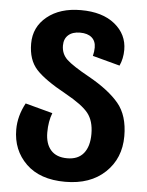

<svg xmlns="http://www.w3.org/2000/svg" viewBox="-54 -801 661 862"><g transform="rotate(5 276.0 -370.0)"><path d="M272 17Q158 17 95.5 -44Q33 -105 33 -198Q33 -259 65 -318L188 -285Q173 -247 173 -197Q173 -146 198 -117.5Q223 -89 272 -89Q321 -89 346 -120Q371 -151 371 -207Q371 -266 343.5 -300.5Q316 -335 240 -377Q143 -430 104.5 -472.5Q66 -515 66 -588Q66 -663 124 -710Q182 -757 276 -757Q373 -757 429 -711.5Q485 -666 485 -596Q485 -557 470 -524L347 -557Q352 -577 352 -595Q352 -624 333.5 -640Q315 -656 281 -656Q247 -656 228 -639Q209 -622 209 -592Q209 -554 235.5 -529Q262 -504 338 -462Q429 -411 474 -357Q519 -303 519 -210Q519 -110 452 -46.5Q385 17 272 17Z"/></g></svg>

Font: FiraGO SemiBold
Style: Regular
Weight: 600
Designer: bBox Type
Foundry: bBox Type GmbH
Version: Version 1.001;PS 001.001;hotconv 1.0.88;makeotf.lib2.5.64775